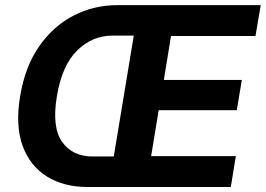

<svg xmlns="http://www.w3.org/2000/svg" viewBox="-20 -748 1063 768"><path d="M329.6 0Q234.9 0 167.2 -42.2Q99.6 -84.5 70.3 -165.3Q41 -246.1 60.5 -362.8Q79.6 -480.5 136 -561.8Q192.4 -643.1 273.7 -685.3Q355 -727.5 449.7 -727.5H1022.9L1002 -604H664.1L635.3 -428.2H947.3L927.2 -307.1H614.7L584.5 -123.5H923.3L903.3 0ZM435.1 -122.1 515.1 -605.5H429.7Q349.1 -605.5 288.6 -546.1Q228 -486.8 207.5 -362.8Q187 -239.3 228.3 -180.7Q269.5 -122.1 350.1 -122.1Z"/></svg>

Font: Inter
Style: Bold Italic
Weight: 700
Italic angle: -9.39999°
Designer: Rasmus Andersson
Foundry: rsms
Version: Version 4.001;git-9221beed3